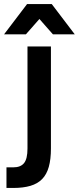

<svg xmlns="http://www.w3.org/2000/svg" viewBox="-66 -730 390 950"><path d="M-34 98H0Q36 98 53 77Q70 56 70 5V-500H186V5Q186 58 175.5 95.5Q165 133 142.5 156Q120 179 84.5 189.5Q49 200 0 200H-34ZM129 -636 62 -560H-46L68 -710H190L304 -560H196Z"/></svg>

Font: PT Root UI Web Bold
Style: Regular
Weight: 700
Designer: Vitaly Kuzmin
Foundry: ParaType Ltd.
Version: Version 1.000W